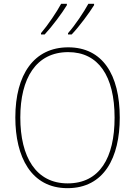

<svg xmlns="http://www.w3.org/2000/svg" viewBox="-20 -972 705 1002"><path d="M471 -945V-952H441C419 -911 371 -839 335 -799V-792H354C395 -835 446 -905 471 -945ZM329 -945V-952H299C277 -911 230 -841 194 -799V-792H213C253 -835 305 -905 329 -945ZM605 -358C605 -583 515 -725 336 -725C158 -725 60 -584 60 -359C60 -154 142 10 332 10C524 10 605 -151 605 -358ZM86 -359C86 -563 168 -700 336 -700C493 -700 578 -576 578 -358C578 -148 500 -15 333 -15C168 -15 86 -152 86 -359Z"/></svg>

Font: Noto Sans Gujarati UI SemiCondensed Thin
Style: Regular
Weight: 100
Width: 4
Designer: Jelle Bosma - Monotype Design Team, Universal Thirst
Foundry: Monotype Imaging Inc.
Version: Version 2.106